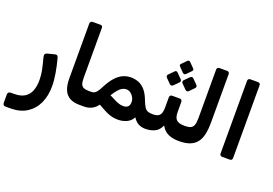

<svg xmlns="http://www.w3.org/2000/svg" viewBox="-177 -1128 2496 1757"><g transform="rotate(20 1070.5 -249.5)"><path d="M-20 251Q-35 251 -41.5 243Q-48 235 -48 221V142Q-48 128 -39.5 121.5Q-31 115 -16 115H12Q77 115 115.5 90.5Q154 66 171 21.5Q188 -23 188 -84Q188 -133 177 -184.5Q166 -236 151 -291Q146 -312 151 -321.5Q156 -331 173 -336L240 -353Q254 -357 262.5 -351Q271 -345 276 -324Q292 -264 304 -196Q316 -128 316 -68Q316 23 283.5 95Q251 167 186.5 209Q122 251 27 251Z M655 5H610Q555 5 516.5 -14.5Q478 -34 458.5 -78Q439 -122 439 -194V-726Q439 -737 446 -743.5Q453 -750 465 -750H539Q551 -750 556 -743.5Q561 -737 561 -727V-239Q561 -200 569.5 -179.5Q578 -159 597 -151.5Q616 -144 646 -144H670Q685 -144 685 -129V-25Q685 5 655 5Z M986 12Q961 12 938.5 8Q916 4 893 -5Q870 -14 844 -28Q818 -42 784 -61Q766 -36 744.5 -21.5Q723 -7 700.5 -1Q678 5 655 5Q640 5 640 -10V-114Q640 -144 670 -144Q686 -144 698.5 -150Q711 -156 724 -172.5Q737 -189 754 -223Q788 -289 823 -326Q858 -363 894 -378Q930 -393 967 -393Q1007 -393 1043 -379Q1079 -365 1108.5 -330.5Q1138 -296 1161 -233Q1175 -198 1188 -178Q1201 -158 1219 -151Q1237 -144 1265 -144Q1280 -144 1280 -129V-25Q1280 5 1250 5Q1213 5 1183 -10Q1153 -25 1129 -63Q1108 -23 1068.5 -5.5Q1029 12 986 12ZM989 -122Q1014 -121 1031 -134.5Q1048 -148 1049 -180Q1049 -205 1037.5 -226.5Q1026 -248 1007 -262Q988 -276 965 -276Q946 -276 928 -267Q910 -258 890.5 -236.5Q871 -215 846 -175Q887 -153 911.5 -142Q936 -131 953 -126.5Q970 -122 989 -122Z M1250 5Q1235 5 1235 -10V-114Q1235 -144 1265 -144H1273Q1315 -144 1334.5 -165Q1354 -186 1354 -241V-337Q1354 -364 1379 -364H1451Q1476 -364 1476 -337V-241Q1476 -185 1500 -164.5Q1524 -144 1573 -144H1585Q1600 -144 1600 -129V-25Q1600 5 1570 5Q1518 5 1473.5 -14Q1429 -33 1402 -83Q1379 -31 1338 -13Q1297 5 1250 5ZM1428 -593Q1422 -587 1414 -587.5Q1406 -588 1399 -594L1355 -639Q1341 -653 1355 -666L1399 -711Q1413 -724 1427 -711L1471 -666Q1486 -651 1472 -638ZM1353 -455Q1347 -450 1338 -449.5Q1329 -449 1322 -456L1276 -503Q1270 -510 1270 -518.5Q1270 -527 1276 -533L1322 -580Q1337 -596 1353 -580L1399 -533Q1406 -527 1406.5 -518Q1407 -509 1400 -502ZM1506 -455Q1499 -448 1490.5 -449Q1482 -450 1475 -456L1428 -503Q1422 -509 1422 -518.5Q1422 -528 1428 -533L1475 -580Q1491 -594 1505 -580L1552 -533Q1558 -527 1558.5 -518Q1559 -509 1552 -502Z M1570 5Q1555 5 1555 -10V-114Q1555 -144 1585 -144Q1617 -144 1637 -153.5Q1657 -163 1665.5 -186.5Q1674 -210 1674 -254V-727Q1674 -737 1680.5 -743.5Q1687 -750 1697 -750H1773Q1784 -750 1790 -743.5Q1796 -737 1796 -727V-257Q1796 -192 1785.5 -142Q1775 -92 1749 -59Q1723 -26 1679.5 -10Q1636 6 1570 5Z M1998 5Q1988 5 1981.5 -1.5Q1975 -8 1975 -18V-727Q1975 -737 1981.5 -743.5Q1988 -750 1998 -750H2074Q2085 -750 2091 -743.5Q2097 -737 2097 -727V-18Q2097 -8 2091 -1.5Q2085 5 2074 5Z"/></g></svg>

Font: Rubik Light SemiBold
Style: Regular
Weight: 600
Version: Version 2.300;gftools[0.9.30]